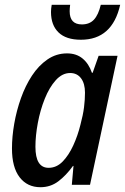

<svg xmlns="http://www.w3.org/2000/svg" viewBox="-20 -772 522 802"><path d="M149 10Q94 10 62 -31.5Q30 -73 30 -152Q30 -201 39.5 -255.5Q49 -310 67.5 -362Q86 -414 113.5 -456Q141 -498 178 -523.5Q215 -549 260 -549Q299 -549 325 -527.5Q351 -506 364 -468H367L392 -539H471L356 0H280L287 -79H285Q256 -39 223.5 -14.5Q191 10 149 10ZM183 -71Q216 -71 241.5 -97Q267 -123 286 -164.5Q305 -206 316 -251Q327 -292 331 -324Q335 -356 335 -385Q335 -423 318.5 -445Q302 -467 273 -467Q240 -467 213 -437Q186 -407 167 -359.5Q148 -312 138 -258.5Q128 -205 128 -159Q128 -71 183 -71ZM318 -606Q256 -606 224.5 -636.5Q193 -667 193 -722Q193 -735 196 -752H273Q272 -743 271.5 -737.5Q271 -732 271 -725Q271 -670 322 -670Q354 -670 372.5 -690Q391 -710 401 -752H482Q449 -606 318 -606Z"/></svg>

Font: Noto Sans Condensed Medium
Style: Italic
Weight: 500
Width: 3
Italic angle: -12°
Designer: Monotype Design Team
Foundry: Monotype Imaging Inc.
Version: Version 2.013; ttfautohint (v1.8.4.7-5d5b)